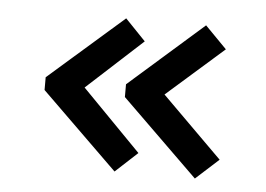

<svg xmlns="http://www.w3.org/2000/svg" viewBox="-36 -457 623 450"><g transform="rotate(5 275.0 -232.0)"><path d="M248 -52 68 -228V-258L244 -412L292 -362L161 -242L300 -100ZM437 -52 257 -228V-258L432 -412L483 -360L349 -242L491 -101Z"/></g></svg>

Font: Inconsolata SemiExpanded SemiBold
Style: Regular
Weight: 600
Width: 6
Monospace: yes
Designer: Raph Levien, Cyreal, Brenton Simpson
Foundry: Raph Levien, Cyreal, Google
Version: Version 3.001; ttfautohint (v1.8.2.53-6de2)